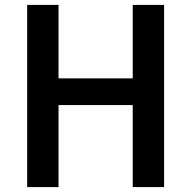

<svg xmlns="http://www.w3.org/2000/svg" viewBox="-20 -760 780 784"><path d="M219 -740H91V4H219V-331H522V4H650V-740H522V-440H219Z"/></svg>

Font: Bithumb Trading Sans Semibold
Style: Regular
Weight: 600
Designer: HamHyungwon
Foundry: Bithumb
Version: Version 1.100;Glyphs 3.1.2 (3151)